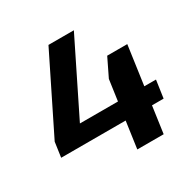

<svg xmlns="http://www.w3.org/2000/svg" viewBox="-157 -848 986 996"><g transform="rotate(-30 335.5 -350.0)"><path d="M36.3 -249.4 259.2 -700H411.3L170.4 -212.3L76.8 -265.6H652.4L637.2 -160.1H23.6ZM442.4 -390.8 495.1 -499.3H615.4L545.1 0H387.2Z"/></g></svg>

Font: Pathway Extreme 8pt Thin
Style: Italic
Weight: 100
Italic angle: -8°
Designer: Eduardo Rodriguez Tunni
Foundry: Eduardo Rodriguez Tunni
Version: Version 1.000